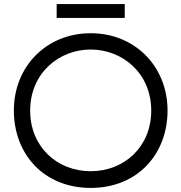

<svg xmlns="http://www.w3.org/2000/svg" viewBox="-20 -909 890 942"><path d="M425 -666C580 -666 722 -551 722 -366C722 -190 591 -69 425 -69C259 -69 128 -190 128 -366C128 -551 270 -666 425 -666ZM48 -367C48 -153 195 13 425 13C655 13 802 -153 802 -367C802 -583 642 -746 425 -746C208 -746 48 -583 48 -367ZM258 -821H592V-889H258Z"/></svg>

Font: Kreadon Medium
Style: Regular
Weight: 500
Designer: kohakuno
Foundry: StudioGnu
Version: Version 1.000;Glyphs 3.1.2 (3151)